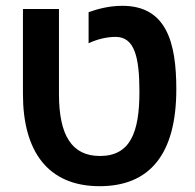

<svg xmlns="http://www.w3.org/2000/svg" viewBox="-20 -629 670 661"><path d="M323 12C493 12 587 -95 587 -322C587 -483 553 -609 401 -609C352 -609 310 -596 285 -587V-480C314 -494 348 -502 378 -502C443 -502 460 -433 460 -313C460 -172 428 -92 324 -92C228 -92 183 -162 183 -305V-598H59V-305C59 -109 144 12 323 12Z"/></svg>

Font: Noto Sans Hebrew SemiCondensed Semi
Style: Regular
Weight: 600
Width: 4
Designer: Monotype Design Team
Foundry: Monotype Imaging Inc.
Version: Version 1.902